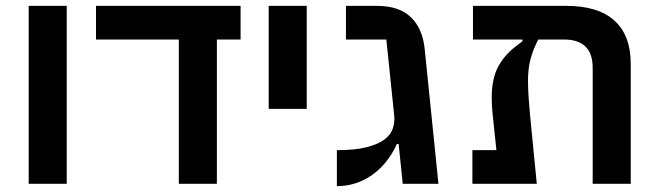

<svg xmlns="http://www.w3.org/2000/svg" viewBox="-20 -628 2238 656"><path d="M78 -608H208V0H78Z M591 -493H308V-608H802V-493H721V0H591Z M898 -608H1028V-256H898Z M1342 -136H1336Q1305 -68 1251 -30Q1197 8 1131 8V-115Q1195 -115 1234.5 -125.5Q1274 -136 1295 -152.5Q1316 -169 1322.5 -190Q1329 -211 1327 -232L1300 -493H1162V-608H1267Q1344 -608 1384 -569Q1424 -530 1431 -461L1478 0H1356Z M1594 -115H1676L1663 -239Q1660 -269 1660 -294Q1660 -359 1682 -400Q1704 -441 1744 -471L1765 -487V-493H1596V-608H1914Q2024 -608 2079.5 -557.5Q2135 -507 2135 -410V0H2005V-396Q2005 -493 1907 -493H1819L1814 -483Q1800 -454 1792 -423.5Q1784 -393 1784 -352Q1784 -326 1786 -296.5Q1788 -267 1791 -235L1814 0H1594Z"/></svg>

Font: IBM Plex Sans Hebrew SemiBold
Style: Regular
Weight: 600
Designer: Mike Abbink, Paul van der Laan, Pieter van Rosmalen, Yanek Iontef
Foundry: Bold Monday
Version: Version 1.2